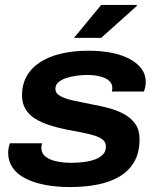

<svg xmlns="http://www.w3.org/2000/svg" viewBox="-20 -744 644 776"><path d="M263 12Q207 12 161 3Q115 -6 81.5 -23.5Q48 -41 30.5 -67Q13 -93 13 -126Q13 -137 15 -147Q17 -157 20 -165H150Q149 -161 148 -156Q147 -151 147 -147Q147 -125 163.5 -111.5Q180 -98 208 -92Q236 -86 268 -86Q293 -86 318 -89Q343 -92 363.5 -99.5Q384 -107 396 -119.5Q408 -132 408 -151Q408 -169 396 -179Q384 -189 362 -196Q340 -203 310.5 -208.5Q281 -214 246 -221Q211 -228 179 -238.5Q147 -249 122.5 -264Q98 -279 83.5 -302.5Q69 -326 69 -358Q69 -404 89 -438Q109 -472 145 -494.5Q181 -517 230 -528Q279 -539 337 -539Q389 -539 431.5 -530.5Q474 -522 504.5 -505.5Q535 -489 552 -466Q569 -443 569 -413Q569 -401 566.5 -390Q564 -379 562 -374H432Q433 -378 433.5 -381.5Q434 -385 434 -388Q434 -406 421 -417.5Q408 -429 385 -435Q362 -441 332 -441Q312 -441 289.5 -438Q267 -435 247.5 -428.5Q228 -422 216 -411.5Q204 -401 204 -385Q204 -366 225 -355Q246 -344 279.5 -337Q313 -330 352 -322Q386 -316 420 -307Q454 -298 482 -282.5Q510 -267 527 -243Q544 -219 544 -182Q544 -127 522.5 -90Q501 -53 463 -30.5Q425 -8 374 2Q323 12 263 12ZM279 -591 389 -724H533V-720L389 -591Z"/></svg>

Font: Archivo SemiExpanded SemiBold
Style: Italic
Weight: 600
Width: 6
Italic angle: -10°
Designer: Hector Gatti
Foundry: Omnibus-Type
Version: Version 2.001